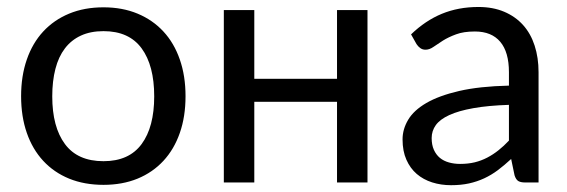

<svg xmlns="http://www.w3.org/2000/svg" viewBox="-20 -536 1667 564"><path d="M284 -514.5Q339.5 -514.5 384 -496Q428.5 -477.5 460 -443.5Q491.5 -409.5 508.2 -361.2Q525 -313 525 -253.5Q525 -193.5 508.2 -145.5Q491.5 -97.5 460 -63.5Q428.5 -29.5 384 -11.2Q339.5 7 284 7Q228 7 183.2 -11.2Q138.5 -29.5 107 -63.5Q75.5 -97.5 58.8 -145.5Q42 -193.5 42 -253.5Q42 -313 58.8 -361.2Q75.5 -409.5 107 -443.5Q138.5 -477.5 183.2 -496Q228 -514.5 284 -514.5ZM284 -62.5Q359 -62.5 396 -112.8Q433 -163 433 -253Q433 -343.5 396 -394Q359 -444.5 284 -444.5Q246 -444.5 217.8 -431.5Q189.5 -418.5 170.8 -394Q152 -369.5 142.8 -333.8Q133.5 -298 133.5 -253Q133.5 -163 170.8 -112.8Q208 -62.5 284 -62.5Z M1059.5 -506.5V0H970V-237H727V0H637.5V-506.5H727V-304.5H970V-506.5Z M1475 -228Q1413.5 -226 1370.2 -218.2Q1327 -210.5 1299.8 -198Q1272.5 -185.5 1260.2 -168.5Q1248 -151.5 1248 -130.5Q1248 -110.5 1254.5 -96Q1261 -81.5 1272.2 -72.2Q1283.5 -63 1298.8 -58.8Q1314 -54.5 1331.5 -54.5Q1355 -54.5 1374.5 -59.2Q1394 -64 1411.2 -73Q1428.5 -82 1444.2 -94.5Q1460 -107 1475 -123ZM1187.5 -435Q1229.5 -475.5 1278 -495.5Q1326.5 -515.5 1385.5 -515.5Q1428 -515.5 1461 -501.5Q1494 -487.5 1516.5 -462.5Q1539 -437.5 1550.5 -402Q1562 -366.5 1562 -324V0H1522.5Q1509.5 0 1502.5 -4.2Q1495.5 -8.5 1491.5 -21L1481.5 -69Q1461.5 -50.5 1442.5 -36.2Q1423.5 -22 1402.5 -12.2Q1381.5 -2.5 1357.8 2.8Q1334 8 1305 8Q1275.5 8 1249.5 -0.2Q1223.5 -8.5 1204.2 -25Q1185 -41.5 1173.8 -66.8Q1162.5 -92 1162.5 -126.5Q1162.5 -156.5 1179 -184.2Q1195.5 -212 1232.5 -233.5Q1269.5 -255 1329 -268.8Q1388.5 -282.5 1475 -284.5V-324Q1475 -383 1449.5 -413.2Q1424 -443.5 1375 -443.5Q1342 -443.5 1319.8 -435.2Q1297.5 -427 1281.2 -416.8Q1265 -406.5 1253.2 -398.2Q1241.5 -390 1230 -390Q1221 -390 1214.5 -394.8Q1208 -399.5 1203.5 -406.5Z"/></svg>

Font: Lato 2
Style: Regular
Weight: 400
Designer: Lukasz Dziedzic with Adam Twardoch and Botio Nikoltchev
Foundry: tyPoland Lukasz Dziedzic
Version: Version 2.015; 2015-08-06; http://www.latofonts.com/